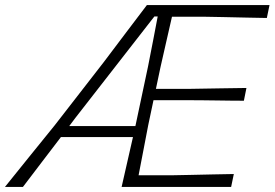

<svg xmlns="http://www.w3.org/2000/svg" viewBox="-58 -733 1078 753"><path d="M-38.5 0Q7.5 -57 58.8 -120.8Q110 -184.5 156.5 -241.5L349 -489.5Q395 -550.5 436 -604.8Q477 -659 518 -713H999L988.5 -662.5Q954 -663 909 -664Q864 -665 818.2 -666Q772.5 -667 736.5 -667.5H616.5Q605.5 -619 594.5 -571.2Q583.5 -523.5 571.5 -470L553.5 -384.5H686Q750 -385.5 805.5 -386.5Q861 -387.5 908.5 -388L898.5 -338Q883.5 -338 855 -338.2Q826.5 -338.5 792.8 -339Q759 -339.5 727.8 -339.8Q696.5 -340 675.5 -340H544L523.5 -243Q513 -189 504 -141.5Q495 -94 485.5 -45.5H611.5Q643 -46 687.8 -47Q732.5 -48 778.5 -49Q824.5 -50 859 -50.5L848.5 0H419Q433 -61 444.2 -110.8Q455.5 -160.5 463.5 -195.5H181Q144 -147 105.8 -97Q67.5 -47 32 0ZM237.5 -270.5Q226.5 -255.5 213.5 -238.5H473L522.5 -472Q533.5 -528.5 542.8 -575.8Q552 -623 560.5 -668.5H547.5Z"/></svg>

Font: Commissioner Loud ExtraLight
Style: Italic
Weight: 200
Italic angle: -12°
Designer: Kostas Bartsokas
Foundry: Kostas Bartsokas
Version: Version 1.000; ttfautohint (v1.8.3)